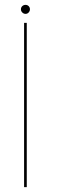

<svg xmlns="http://www.w3.org/2000/svg" viewBox="-20 -769 240 789"><path d="M79 0H90V-675H79ZM85 -712Q92.5 -712 97.8 -717.8Q103 -723.5 103 -731Q103 -738.5 97.8 -743.8Q92.5 -749 85 -749Q77 -749 71.5 -743.8Q66 -738.5 66 -731Q66 -723 71.8 -717.5Q77.5 -712 85 -712Z"/></svg>

Font: Anybody UltraCondensed Thin Thin
Style: Regular
Weight: 250
Version: Version 1.111